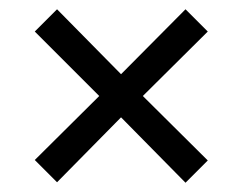

<svg xmlns="http://www.w3.org/2000/svg" viewBox="-20 -529 524 414"><path d="M241 -276 103 -136 55 -184 194 -322 55 -461 103 -509 241 -369 380 -509 428 -461 288 -322 428 -183 380 -135Z"/></svg>

Font: Noto Sans Bengali UI Condensed
Style: Regular
Weight: 400
Width: 3
Designer: Jelle Bosma - Monotype Design Team
Foundry: Monotype Imaging Inc.
Version: Version 2.003